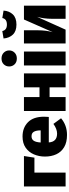

<svg xmlns="http://www.w3.org/2000/svg" viewBox="770 -1630 878 2457"><g transform="rotate(-90 1208.5 -401.0)"><path d="M229 0H51V-533H441L420 -399H229Z M711 18Q616 18 554.5 -18.5Q493 -55 463.5 -118.5Q434 -182 434 -264Q434 -340 462 -405.5Q490 -471 547 -511Q604 -551 691 -551Q803 -551 873.5 -481.5Q944 -412 944 -275L941 -215H615Q622 -109 728 -109Q787 -109 852 -156L924 -58Q834 18 711 18ZM769 -319V-325Q768 -378 751 -407Q734 -436 694 -436Q656 -436 637 -408.5Q618 -381 614 -319Z M1498 0H1320V-205H1195V0H1017V-533H1195V-334H1320V-533H1498Z M1689 -624Q1642 -624 1614.5 -652.5Q1587 -681 1587 -722Q1587 -763 1614.5 -791.5Q1642 -820 1689 -820Q1735 -820 1763.5 -791.5Q1792 -763 1792 -722Q1792 -681 1763.5 -652.5Q1735 -624 1689 -624ZM1778 0H1600V-533H1778Z M2365 0H2197V-175Q2197 -277 2222 -365L2058 0H1881V-533H2050V-355Q2050 -252 2026 -165L2188 -533H2365ZM2123 -629Q2038 -629 1994.5 -675Q1951 -721 1945 -794L2040 -810Q2053 -751 2123 -751Q2195 -751 2207 -810L2302 -794Q2297 -721 2253 -675Q2209 -629 2123 -629Z"/></g></svg>

Font: Trujillo ExtraBold
Style: Regular
Weight: 800
Designer: Fira Sans original fonts by bBox Type GmbH, Carrois Corporate GbR, & Edenspiekermann AG / Changes by Cristiano Sobral
Foundry: Fira Sans original fonts by bBox Type GmbH, Carrois Corporate GbR, & Edenspiekermann AG / Changes by Cristiano Sobral
Version: Version 4.301;July 28, 2020;FontCreator 13.0.0.2655 64-bit